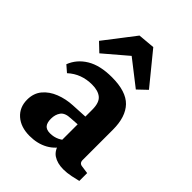

<svg xmlns="http://www.w3.org/2000/svg" viewBox="-196 -748 848 848"><g transform="rotate(45 227.5 -324.0)"><path d="M145 8Q90 8 57 -21Q24 -50 24 -98Q24 -138 46.5 -165Q69 -192 106 -206.5Q143 -221 185 -223L280 -228V-180L219 -176Q184 -175 171 -157Q158 -139 158 -113Q158 -88 168 -76Q178 -64 201 -64Q224 -64 244 -73.5Q264 -83 277 -99L287 -71Q268 -33 231 -12.5Q194 8 145 8ZM36 -331Q54 -378 99.5 -405.5Q145 -433 219 -433Q308 -433 347 -392.5Q386 -352 386 -272V-83Q386 -63 405 -61L441 -56V-7Q426 -3 401.5 2Q377 7 355 7Q317 7 292 -9.5Q267 -26 259 -69V-270Q259 -314 238.5 -331Q218 -348 180 -348Q147 -348 118.5 -337.5Q90 -327 66 -305ZM65 -506 175 -649 254 -656 374 -509 332 -469 214 -561 105 -468Z"/></g></svg>

Font: Yrsa
Style: Regular
Weight: 400
Designer: Anna Giedrys (Yrsa+Rasa design), David Brezina (Yrsa art-direction, Rasa art-direction, design)
Foundry: Rosetta Type Foundry
Version: Version 2.004